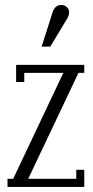

<svg xmlns="http://www.w3.org/2000/svg" viewBox="-20 -741 369 761"><path d="M179.2 -556.2H145L188 -690.9Q197.8 -721.2 222.2 -721.2Q235.8 -721.2 244.9 -713.1Q253.9 -705.1 253.9 -691.9Q253.9 -680.2 246.1 -667ZM43.9 -483.9H314V-452.1H291L91.8 -32.2H282.2V-67.9H314V0H9.8V-32.2H32.2L231 -452.1H76.2V-416H43.9Z"/></svg>

Font: Margherita Light
Style: Regular
Weight: 300
Designer: James Puckett
Foundry: Dunwich Type Founders
Version: Version 1.008;hotconv 1.0.109;makeotfexe 2.5.65596